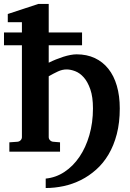

<svg xmlns="http://www.w3.org/2000/svg" viewBox="-20 -760 651 962"><path d="M580.1 -216.8Q580.1 -145.5 565.2 -88.1Q550.3 -30.8 523.9 13.7Q497.6 58.1 461.9 89.8Q426.3 121.6 385.3 142.1Q344.2 162.6 299.1 172.4Q253.9 182.1 209 182.1V134.8Q259.8 129.9 303 101.3Q346.2 72.8 377.9 26.1Q409.7 -20.5 427.7 -82.8Q445.8 -145 445.8 -216.8Q445.8 -274.4 432.6 -312.3Q419.4 -350.1 399.7 -372.3Q379.9 -394.5 356.7 -403.3Q333.5 -412.1 314 -412.1Q292 -412.1 270.5 -402.1Q249 -392.1 224.1 -377.9V-73.2Q224.1 -64 230.5 -57.4Q236.8 -50.8 246.1 -49.8L280.8 -46.9V0H26.9V-46.9L67.9 -49.8Q77.1 -50.8 83.5 -57.4Q89.8 -64 89.8 -73.2V-533.2H0V-597.2H89.8V-648.9H19V-689.9L171.9 -740.2H224.1V-597.2H391.1V-533.2H224.1V-445.8Q241.7 -454.6 260.5 -462.2Q279.3 -469.7 297.6 -475.6Q315.9 -481.4 333 -484.6Q350.1 -487.8 363.8 -487.8Q415 -487.8 455.1 -469Q495.1 -450.2 522.9 -415.3Q550.8 -380.4 565.4 -330.1Q580.1 -279.8 580.1 -216.8Z"/></svg>

Font: Charis SIL CyrE
Style: Bold
Weight: 700
Foundry: SIL International
Version: Version 5.000